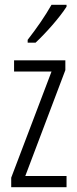

<svg xmlns="http://www.w3.org/2000/svg" viewBox="-20 -785 321 805"><path d="M259 -757V-765H196C168 -716 137 -671 96 -618V-606H129C169 -643 230 -711 259 -757ZM259 0V-47H86L254 -491V-532H39V-485H196L27 -40V0Z"/></svg>

Font: Noto Sans Gujarati UI ExtraCondensed Light
Style: Regular
Weight: 300
Width: 2
Designer: Jelle Bosma - Monotype Design Team, Universal Thirst
Foundry: Monotype Imaging Inc.
Version: Version 2.106